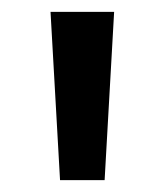

<svg xmlns="http://www.w3.org/2000/svg" viewBox="-20 -764 277 323"><path d="M81 -461H156L172 -744H65Z"/></svg>

Font: Glow Sans SC Normal Medium
Style: Regular
Weight: 600
Designer: Ryoko NISHIZUKA (kana, bopomofo & ideographs); Paul D. Hunt (Latin, Greek & Cyrillic); Sandoll Communications, Soo-young
Version: Version 0.93